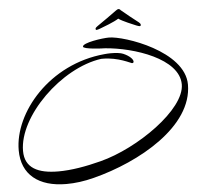

<svg xmlns="http://www.w3.org/2000/svg" viewBox="-63 -935 1173 1130"><g transform="rotate(-5 523.5 -370.5)"><path d="M538 -759C543 -759 551 -761 561 -765C580 -772 647 -797 672 -814C695 -797 758 -772 774 -765C784 -761 791 -759 795 -759C799 -759 801 -762 801 -767C801 -767 801 -768 801 -768C801 -771 798 -776 792 -781C782 -788 697 -856 690 -863C689 -866 683 -870 678 -870C673 -870 668 -866 663 -863C655 -857 559 -788 547 -781C540 -776 535 -772 534 -767C534 -762 535 -759 538 -759ZM284 129C335 129 389 122 447 107C721 37 1047 -144 1047 -392C1047 -590 698 -708 608 -708C568 -708 451 -691 451 -668C451 -652 564 -647 580 -647C749 -634 1011 -549 1011 -396C1011 -248 718 -44 495 13C407 36 319 51 244 51C123 51 46 14 46 -87C46 -292 313 -554 551 -587H561C652 -587 725 -546 730 -546C737 -546 740 -549 740 -555C740 -567 723 -588 684 -605C669 -612 640 -615 609 -615C596 -615 584 -614 573 -613C245 -583 21 -315 21 -93C21 51 120 129 284 129Z"/></g></svg>

Font: Comforter
Style: Regular
Weight: 400
Designer: Robert E. Leuschke
Foundry: Robert E. Leuschke
Version: Version 1.013; ttfautohint (v1.8.3)